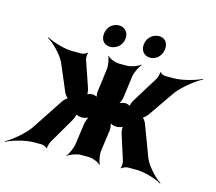

<svg xmlns="http://www.w3.org/2000/svg" viewBox="-152 -861 1161 1034"><g transform="rotate(15 429.0 -344.0)"><path d="M552 -170 598 -26C601 -17 600 6 596 12L599 14C603 8 624 0 632 0H680C725 0 792 20 822 39L824 36C794 17 747 -31 727 -75L660 -253C656 -263 644 -282 636 -282L635 -278C643 -278 662 -297 668 -306L771 -455C805 -498 866 -544 902 -563L901 -566C866 -548 793 -528 748 -528H699C691 -528 673 -535 671 -542L668 -540C670 -533 663 -511 659 -503L567 -354C562 -346 554 -324 556 -319L558 -321C556 -326 539 -331 531 -331C521 -331 500 -326 493 -319L494 -317C502 -323 510 -345 512 -357L528 -478C531 -502 550 -539 562 -552L560 -554C547 -542 509 -528 485 -528H443C419 -528 386 -542 377 -554L375 -552C383 -539 389 -502 386 -478L370 -357C368 -344 370 -323 375 -317L379 -320C374 -326 355 -331 345 -331C337 -331 319 -326 315 -321L318 -319C322 -324 318 -346 316 -353L265 -502C262 -511 262 -533 266 -540L264 -542C260 -535 240 -528 232 -528H183C137 -528 71 -548 39 -566L36 -563C68 -545 116 -498 138 -455L203 -302C207 -293 221 -274 229 -274V-278C221 -278 201 -259 196 -249L80 -73C48 -30 -9 16 -44 35L-43 38C-8 20 62 0 106 0H153C161 0 180 8 182 14L185 12C183 6 190 -17 195 -26L279 -170C284 -179 294 -204 292 -210L287 -208C289 -202 312 -196 320 -196H322C334 -196 358 -202 367 -210L364 -213C355 -205 346 -179 344 -165L328 -50C325 -26 308 11 296 24L297 26C310 14 347 0 371 0H413C437 0 471 14 480 26L483 24C475 11 467 -26 470 -50L486 -165C488 -179 485 -205 478 -213L475 -210C482 -202 505 -196 518 -196H519C527 -196 550 -202 554 -208L551 -210C547 -204 549 -179 552 -170ZM372 -603C404 -603 436 -627 441 -665C446 -702 421 -727 389 -727C357 -727 327 -703 322 -665C317 -626 339 -603 372 -603ZM595 -602C627 -602 656 -627 661 -665C666 -702 645 -727 613 -727C581 -727 549 -703 544 -665C539 -627 562 -602 595 -602Z"/></g></svg>

Font: Asimov
Style: EdgeNarIt
Weight: 500
Designer: Google
Version: Version 2.000980: 2014